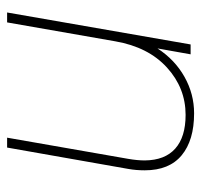

<svg xmlns="http://www.w3.org/2000/svg" viewBox="-33 -533 566 540"><g transform="rotate(90 250.0 -263.0)"><path d="M395 0H367.2L426.8 -340.8Q431.2 -366.2 431.2 -387.2Q430.7 -443.8 397.9 -472.9Q365.2 -502 303.2 -502Q227.5 -502 169.9 -449.5Q112.3 -397 96.2 -304.2L43 0H15.1L105 -516.1H132.8L116.2 -422.9Q147.9 -471.7 196 -498.8Q244.1 -525.9 298.8 -525.9Q374.5 -525.9 416.7 -491Q459 -456.1 459 -387.2Q459 -362.3 455.1 -340.8Z"/></g></svg>

Font: Creato Display Thin
Style: Italic
Weight: 265
Italic angle: -10°
Version: Version 1.000